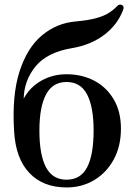

<svg xmlns="http://www.w3.org/2000/svg" viewBox="-20 -811 591 843"><path d="M272 12Q170 12 109.5 -51Q49 -114 42 -234Q32 -392 65.5 -496.5Q99 -601 164 -655.5Q229 -710 314 -717Q369 -722 403 -731.5Q437 -741 458 -754.5Q479 -768 493 -783Q504 -795 515.5 -789Q527 -783 520 -766Q495 -701 437 -657.5Q379 -614 298 -600Q188 -582 137 -520.5Q86 -459 84 -378Q111 -428 161 -456.5Q211 -485 272 -485Q340 -485 394 -456.5Q448 -428 479.5 -374.5Q511 -321 511 -246Q511 -169 479.5 -111Q448 -53 394 -20.5Q340 12 272 12ZM272 -22Q334 -22 362.5 -76.5Q391 -131 391 -238Q391 -341 362.5 -396Q334 -451 272 -451Q211 -451 182 -396Q153 -341 153 -238Q153 -131 182 -76.5Q211 -22 272 -22Z"/></svg>

Font: Zen Old Mincho Black
Style: Regular
Weight: 900
Designer: Yoshimichi Ohira
Foundry: Positype
Version: Version 1.001